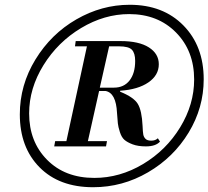

<svg xmlns="http://www.w3.org/2000/svg" viewBox="-20 -774 873 804"><path d="M370 10Q228 10 145.5 -73.5Q63 -157 63 -295Q63 -418 128.5 -525Q194 -632 300 -693Q406 -754 523 -754Q663 -754 748 -667.5Q833 -581 833 -442Q833 -323 770 -219Q707 -115 600 -52.5Q493 10 370 10ZM521 -715Q417 -715 319.5 -656.5Q222 -598 162 -501Q102 -404 102 -299Q102 -181 177 -105Q252 -29 375 -29Q482 -29 579 -87Q676 -145 734.5 -241Q793 -337 793 -441Q793 -561 717 -638Q641 -715 521 -715ZM297 -602H485Q562 -602 603.5 -575.5Q645 -549 645 -505Q645 -459 601.5 -429Q558 -399 483 -394V-390Q540 -367 557 -339Q574 -311 577 -247Q578 -221 580 -210.5Q582 -200 589.5 -192.5Q597 -185 613 -185Q631 -185 641 -195L650 -181Q632 -161 591 -161Q558 -161 535.5 -169.5Q513 -178 501 -188.5Q489 -199 482 -221Q475 -243 473.5 -257.5Q472 -272 470 -301Q466 -385 422 -393H395L348 -183H428L424 -161H207L211 -183H258L344 -580H294ZM478 -580H437L398 -407H457Q499 -407 522.5 -437Q546 -467 546 -519Q546 -551 532.5 -565.5Q519 -580 478 -580Z"/></svg>

Font: Libre Bodoni
Style: Italic
Weight: 400
Italic angle: -13°
Designer: Pablo Impallari, Rodrigo Fuenzalida
Foundry: Pablo Impallari, Rodrigo Fuenzalida
Version: Version 1.001